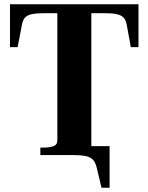

<svg xmlns="http://www.w3.org/2000/svg" viewBox="-20 -730 699 904"><path d="M250 -69V-668H188Q153 -668 131 -663.5Q109 -659 98.5 -648Q88 -637 84 -617L63 -508H27V-710H632V-508H596L576 -617Q572 -637 561 -648Q550 -659 528.5 -663.5Q507 -668 472 -668H410V0H170V-35H185Q212 -35 231 -41.5Q250 -48 250 -69ZM317 0H257V-42H496V154H458L435 58Q429 33 416 20.5Q403 8 379.5 4Q356 0 317 0Z"/></svg>

Font: Roboto Serif 144pt SemiBold
Style: Regular
Weight: 600
Version: Version 1.008